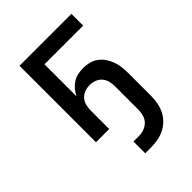

<svg xmlns="http://www.w3.org/2000/svg" viewBox="-211 -619 923 923"><g transform="rotate(-45 250.0 -157.5)"><path d="M223 205V125H261Q279 125 296.5 118.5Q314 112 326.5 98.5Q339 85 343.5 67Q348 49 348 30V-127Q348 -144 343.5 -161Q339 -178 327.5 -191Q316 -204 299.5 -210Q283 -216 266 -216Q248 -216 231.5 -210Q215 -204 203.5 -191Q192 -178 187.5 -161Q183 -144 183 -127V0H93V-520H446V-440H183V-222Q191 -239 203 -253.5Q215 -268 230.5 -278Q246 -288 264.5 -292Q283 -296 302 -296Q322 -296 342 -291Q362 -286 379 -273.5Q396 -261 407.5 -244Q419 -227 426 -207.5Q433 -188 435.5 -167.5Q438 -147 438 -127V30Q438 54 433.5 77.5Q429 101 418.5 122Q408 143 391 159.5Q374 176 352.5 186.5Q331 197 307.5 201Q284 205 261 205Z"/></g></svg>

Font: Iosevka Term Medium
Style: Regular
Weight: 500
Monospace: yes
Designer: Belleve Invis
Foundry: Belleve Invis
Version: Version 26.3.1